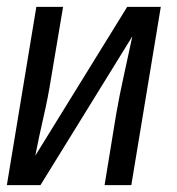

<svg xmlns="http://www.w3.org/2000/svg" viewBox="-20 -540 515 560"><path d="M0 0 86 -520H164L129 -312Q120 -255 107 -199Q94 -143 83 -86L351 -520H449L363 0H285L319 -208Q329 -265 341.5 -321Q354 -377 366 -434L98 0Z"/></svg>

Font: Iosevka QP
Style: Italic
Weight: 400
Italic angle: -9°
Designer: Belleve Invis
Foundry: Belleve Invis
Version: Version 20.0.0; ttfautohint (v1.8.4)